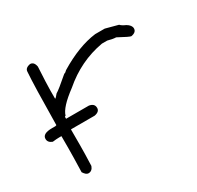

<svg xmlns="http://www.w3.org/2000/svg" viewBox="-104 -572 696 678"><g transform="rotate(-30 244.0 -233.0)"><path d="M63.5 -218.3Q65.4 -381.8 69.3 -432.1Q69.3 -447.8 90.8 -451.7Q106.4 -451.7 110.4 -430.2Q106.4 -358.4 106.4 -334.5V-301.3Q109.4 -301.3 120.1 -314.9Q133.3 -322.3 178.7 -361.8Q183.1 -361.8 190.4 -369.6Q272.5 -419.4 342.8 -428.2H381.8L432.6 -414.6Q438.5 -407.7 454.1 -400.9Q471.7 -390.6 471.7 -377.4Q471.7 -361.8 450.2 -357.9Q444.3 -357.9 401.4 -381.3Q390.1 -381.3 368.2 -387.2H346.7Q252.4 -370.6 176.8 -305.2Q116.2 -260.3 108.4 -231Q104.5 -230.5 104.5 -227.1V-220.7H197.3Q218.8 -217.3 218.8 -199.2Q218.8 -183.6 197.3 -179.7H101.1Q100.6 -179.2 100.6 -178.2V-117.7Q100.6 -83 98.6 -31.7Q92.3 -14.2 77.1 -14.2Q67.4 -14.2 57.6 -29.8Q59.6 -97.7 59.6 -127.4V-175.8H50.8Q40 -175.8 23.4 -173.8Q5.9 -180.2 5.9 -195.3Q5.9 -216.8 44.9 -216.8H58.6Q61.5 -217.8 63.5 -218.3Z"/></g></svg>

Font: CEF Fonts CJK
Style: Regular
Weight: 400
Designer: PartyBoss (派对大魔王)
Version: Release 2.25